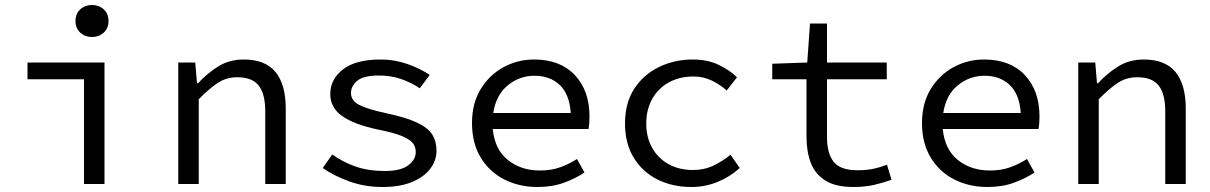

<svg xmlns="http://www.w3.org/2000/svg" viewBox="-20 -736 4840 768"><path d="M316 0V-419H90V-486H398V0ZM348 -588Q320 -588 301 -605.5Q282 -623 282 -652Q282 -681 301 -698.5Q320 -716 348 -716Q376 -716 395 -698.5Q414 -681 414 -652Q414 -623 395 -605.5Q376 -588 348 -588Z M693 0V-486H761L768 -403H772Q810 -444 854 -471Q898 -498 955 -498Q1041 -498 1082 -448Q1123 -398 1123 -302V0H1041V-291Q1041 -360 1015 -393.5Q989 -427 929 -427Q886 -427 852 -405Q818 -383 775 -339V0Z M1510 12Q1439 12 1377 -10.5Q1315 -33 1271 -64L1309 -118Q1351 -88 1402 -70Q1453 -52 1520 -52Q1582 -52 1612.5 -74.5Q1643 -97 1643 -128Q1643 -147 1632.5 -162Q1622 -177 1589.5 -191Q1557 -205 1491 -218Q1397 -238 1349 -271.5Q1301 -305 1301 -360Q1301 -419 1352 -458.5Q1403 -498 1503 -498Q1559 -498 1611 -479.5Q1663 -461 1699 -436L1659 -383Q1625 -406 1584 -420Q1543 -434 1496 -434Q1434 -434 1409 -413Q1384 -392 1384 -364Q1384 -333 1417.5 -316Q1451 -299 1525 -283Q1606 -266 1649.5 -245Q1693 -224 1709.5 -197Q1726 -170 1726 -133Q1726 -94 1701 -61Q1676 -28 1628 -8Q1580 12 1510 12Z M2118 -433Q2058 -433 2011 -394.5Q1964 -356 1953 -284H2263Q2258 -359 2219 -396Q2180 -433 2118 -433ZM2130 12Q2057 12 1997.5 -18Q1938 -48 1903 -105.5Q1868 -163 1868 -244Q1868 -323 1903 -380Q1938 -437 1994.5 -467.5Q2051 -498 2116 -498Q2221 -498 2279.5 -435.5Q2338 -373 2338 -270Q2338 -256 2337 -243Q2336 -230 2334 -220H1951Q1959 -138 2011.5 -96Q2064 -54 2140 -54Q2184 -54 2219.5 -66.5Q2255 -79 2288 -100L2318 -46Q2282 -22 2235.5 -5Q2189 12 2130 12Z M2746 12Q2670 12 2610 -18Q2550 -48 2515 -105Q2480 -162 2480 -242Q2480 -324 2517 -381Q2554 -438 2616 -468Q2678 -498 2751 -498Q2810 -498 2854 -477Q2898 -456 2928 -427L2887 -374Q2857 -400 2824.5 -415Q2792 -430 2754 -430Q2698 -430 2655.5 -406.5Q2613 -383 2589 -340.5Q2565 -298 2565 -242Q2565 -187 2588.5 -145Q2612 -103 2654 -79.5Q2696 -56 2752 -56Q2797 -56 2834.5 -74Q2872 -92 2902 -117L2939 -64Q2899 -28 2849.5 -8Q2800 12 2746 12Z M3394 12Q3323 12 3282 -13.5Q3241 -39 3223.5 -84Q3206 -129 3206 -189V-419H3069V-481L3209 -486L3220 -642H3288V-486H3527V-419H3288V-188Q3288 -123 3314.5 -89Q3341 -55 3411 -55Q3446 -55 3474 -61Q3502 -67 3528 -77L3546 -17Q3513 -5 3476.5 3.5Q3440 12 3394 12Z M3918 -433Q3858 -433 3811 -394.5Q3764 -356 3753 -284H4063Q4058 -359 4019 -396Q3980 -433 3918 -433ZM3930 12Q3857 12 3797.5 -18Q3738 -48 3703 -105.5Q3668 -163 3668 -244Q3668 -323 3703 -380Q3738 -437 3794.5 -467.5Q3851 -498 3916 -498Q4021 -498 4079.5 -435.5Q4138 -373 4138 -270Q4138 -256 4137 -243Q4136 -230 4134 -220H3751Q3759 -138 3811.5 -96Q3864 -54 3940 -54Q3984 -54 4019.5 -66.5Q4055 -79 4088 -100L4118 -46Q4082 -22 4035.5 -5Q3989 12 3930 12Z M4293 0V-486H4361L4368 -403H4372Q4410 -444 4454 -471Q4498 -498 4555 -498Q4641 -498 4682 -448Q4723 -398 4723 -302V0H4641V-291Q4641 -360 4615 -393.5Q4589 -427 4529 -427Q4486 -427 4452 -405Q4418 -383 4375 -339V0Z"/></svg>

Font: SauceCodePro NFM
Style: Regular
Weight: 400
Monospace: yes
Designer: Paul D. Hunt, Teo Tuominen
Foundry: Adobe
Version: Version 2.042;hotconv 1.1.0;makeotfexe 2.6.0;Nerd Fonts 3.3.